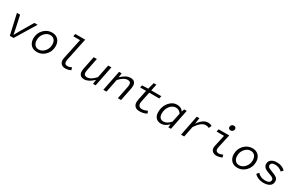

<svg xmlns="http://www.w3.org/2000/svg" viewBox="234 -2341 6132 3982"><g transform="rotate(30 3300.0 -350.0)"><path d="M197 0 87 -486H163L224 -203Q229 -180 238 -132Q247 -84 252 -60H256Q283 -114 337 -204L504 -486H582L287 0Z M850 12Q755 12 700.5 -46.5Q646 -105 646 -201Q646 -326 729 -412Q812 -498 926 -498Q1020 -498 1074.5 -439.5Q1129 -381 1129 -285Q1129 -160 1046 -74Q963 12 850 12ZM855 -52Q933 -52 992.5 -119.5Q1052 -187 1052 -280Q1052 -352 1017 -393Q982 -434 920 -434Q842 -434 783 -366.5Q724 -299 724 -206Q724 -135 759 -93.5Q794 -52 855 -52Z M1525 12Q1467 12 1431 -21.5Q1395 -55 1395 -117Q1395 -142 1402 -171L1503 -650H1341L1354 -712H1591L1477 -168Q1472 -143 1472 -124Q1472 -52 1546 -52Q1588 -52 1641 -79L1660 -20Q1594 12 1525 12Z M1982 12Q1919 12 1887.5 -20Q1856 -52 1856 -109Q1856 -140 1865 -189L1925 -486H2001L1943 -197Q1934 -152 1934 -129Q1934 -54 2011 -54Q2104 -54 2209 -172L2272 -486H2349L2252 0H2189L2202 -99H2198Q2083 12 1982 12Z M2436 0 2533 -486H2595L2583 -387H2587Q2698 -498 2805 -498Q2868 -498 2899 -466Q2930 -434 2930 -377Q2930 -346 2921 -297L2861 0H2784L2842 -289Q2851 -327 2851 -357Q2851 -432 2774 -432Q2682 -432 2575 -314L2512 0Z M3307 12Q3233 12 3196 -25Q3159 -62 3159 -127Q3159 -144 3167 -190L3215 -424H3074L3085 -481L3231 -486L3273 -642H3336L3304 -486H3544L3531 -424H3291L3242 -188Q3237 -165 3237 -143Q3237 -98 3261 -75Q3285 -52 3327 -52Q3389 -52 3453 -87L3478 -32Q3407 12 3307 12Z M3819 12Q3742 12 3697 -36.5Q3652 -85 3652 -174Q3652 -305 3730.5 -401.5Q3809 -498 3919 -498Q4023 -498 4068 -425H4072L4091 -486H4153L4056 0H3993L4001 -74H3997Q3913 12 3819 12ZM3842 -52Q3927 -52 4009 -146L4054 -362Q4007 -434 3929 -434Q3847 -434 3789 -359.5Q3731 -285 3731 -186Q3731 -119 3760 -85.5Q3789 -52 3842 -52Z M4297 0 4394 -486H4457L4436 -347H4440Q4483 -414 4540 -456Q4597 -498 4657 -498Q4719 -498 4755 -473L4725 -407Q4692 -428 4644 -428Q4537 -428 4424 -253L4373 0Z M5147 12Q5088 12 5052 -19.5Q5016 -51 5016 -110Q5016 -133 5024 -163L5082 -424H4904L4917 -486H5171L5098 -156Q5094 -132 5094 -124Q5094 -52 5169 -52Q5205 -52 5262 -78L5280 -20Q5211 12 5147 12ZM5142 -589Q5117 -589 5101 -603Q5085 -617 5085 -642Q5085 -670 5105.5 -690.5Q5126 -711 5154 -711Q5181 -711 5196.5 -697Q5212 -683 5212 -658Q5212 -629 5191.5 -609Q5171 -589 5142 -589Z M5650 12Q5555 12 5500.5 -46.5Q5446 -105 5446 -201Q5446 -326 5529 -412Q5612 -498 5726 -498Q5820 -498 5874.5 -439.5Q5929 -381 5929 -285Q5929 -160 5846 -74Q5763 12 5650 12ZM5655 -52Q5733 -52 5792.5 -119.5Q5852 -187 5852 -280Q5852 -352 5817 -393Q5782 -434 5720 -434Q5642 -434 5583 -366.5Q5524 -299 5524 -206Q5524 -135 5559 -93.5Q5594 -52 5655 -52Z M6270 12Q6207 12 6148.5 -12Q6090 -36 6055 -77L6099 -126Q6168 -48 6284 -48Q6338 -48 6370 -67Q6402 -86 6402 -125Q6402 -157 6373 -176Q6344 -195 6274 -218Q6197 -244 6162.5 -277Q6128 -310 6128 -360Q6128 -427 6179.5 -462.5Q6231 -498 6310 -498Q6434 -498 6513 -419L6470 -372Q6392 -438 6302 -438Q6255 -438 6228 -419.5Q6201 -401 6201 -369Q6201 -338 6228.5 -319Q6256 -300 6321 -277Q6399 -250 6437 -220Q6475 -190 6475 -135Q6475 -60 6418.5 -24Q6362 12 6270 12Z"/></g></svg>

Font: TypoPRO Source Code Pro
Style: Italic
Weight: 400
Italic angle: -11°
Monospace: yes
Designer: Paul D. Hunt, Teo Tuominen
Foundry: Adobe Systems Incorporated
Version: Version 1.030;PS 1.0;hotconv 1.0.84;makeotf.lib2.5.63406